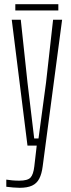

<svg xmlns="http://www.w3.org/2000/svg" viewBox="-20 -694 339 915"><path d="M73.5 201Q62.5 201 43 199.5Q23.5 198 10 196V162Q22 164 38.2 165.5Q54.5 167 71.5 167Q111.5 167 125.2 152.5Q139 138 143.5 99L155 0H111L36 -600H79L111 -301L143 -34H163.5L199.5 -301L233 -600H276L183.5 98Q179 134.5 167.2 157.2Q155.5 180 133 190.5Q110.5 201 73.5 201ZM53 -674H258V-644H53Z"/></svg>

Font: Big Shoulders Text Thin Thin
Style: Regular
Weight: 250
Version: Version 2.002